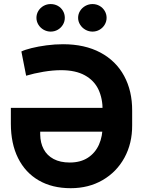

<svg xmlns="http://www.w3.org/2000/svg" viewBox="-20 -940 722 969"><path d="M647 -381.3V-308.2Q647.6 -216.6 608.1 -144.2Q568.5 -71.9 498 -31.1Q427.4 9.8 336.9 9.8Q243.3 9.8 175.5 -29.6Q107.7 -68.9 71.3 -141.9Q34.8 -214.8 34.8 -315.9V-395.7H538.7V-275.4H182.9V-261.3Q183.5 -218.9 200.4 -187.1Q217.3 -155.3 250.6 -137.5Q283.9 -119.8 332 -119.8Q386.3 -119.8 423.4 -143.9Q460.6 -168 479.6 -210.4Q498.5 -252.9 497.9 -308.2V-381.3Q498.5 -442.1 476.9 -488.1Q455.2 -534 408.2 -559.9Q361.3 -585.8 288.4 -585.8Q247.2 -585.8 199.1 -577.8Q151.1 -569.7 111.9 -557.9L87.9 -680.2Q106 -689 139.4 -697.3Q172.7 -705.6 214.6 -711.2Q256.5 -716.8 298.1 -716.8Q407.7 -716.8 486.6 -674.8Q565.5 -632.7 606.5 -556.7Q647.6 -480.7 647 -381.3ZM163.9 -850Q163.9 -869 173.6 -885Q183.4 -901 199.9 -910.3Q216.5 -919.5 235.6 -919.5Q255.5 -919.5 271.8 -910.5Q288.1 -901.4 297.6 -885.4Q307.1 -869.4 307.1 -850Q307.1 -831.5 297.6 -815.5Q288.1 -799.5 271.8 -790Q255.5 -780.5 235.6 -780.5Q216.9 -780.5 200.1 -790Q183.4 -799.5 173.6 -815.7Q163.9 -831.9 163.9 -850ZM374.2 -850Q374.2 -869 384.2 -885Q394.2 -901 411 -910.3Q427.8 -919.5 446.8 -919.5Q466.3 -919.5 482.6 -910.3Q498.9 -901 508.4 -885Q518 -869 518 -850Q518 -831.5 508.4 -815.5Q498.9 -799.5 482.6 -790Q466.3 -780.5 446.8 -780.5Q427.8 -780.5 411 -790Q394.2 -799.5 384.2 -815.7Q374.2 -831.9 374.2 -850Z"/></svg>

Font: Pretendard JP Variable
Style: Regular
Weight: 400
Designer: Base glyphs from Inter by Rasmus Andersson; Hangul glyphs from Noto Sans CJK(Source Han Sans) by Jang Soo-young and Kang
Foundry: Kil Hyung-jin
Version: Version 1.307;Glyphs 3.2 (3192)